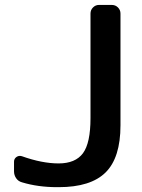

<svg xmlns="http://www.w3.org/2000/svg" viewBox="-20 -774 578 782"><path d="M70.3 -31.2Q54.7 -35.2 45.9 -47.9Q37.1 -60.5 37.1 -76.2V-115.2Q37.1 -127.9 47.4 -134.8Q57.6 -141.6 69.3 -137.7Q151.4 -108.4 218.8 -108.4Q287.1 -108.4 317.9 -149.9Q348.6 -191.4 348.6 -293V-718.8Q348.6 -733.4 358.9 -743.7Q369.1 -753.9 382.8 -753.9H435.5Q450.2 -753.9 460.4 -743.7Q470.7 -733.4 470.7 -718.8V-263.7Q470.7 -131.8 410.2 -71.8Q349.6 -11.7 218.8 -11.7Q215.8 -11.7 212.9 -11.7Q134.8 -11.7 70.3 -31.2Z"/></svg>

Font: Gen Jyuu GothicL Medium
Style: Regular
Weight: 500
Designer: [Source Han Sans]
Ryoko NISHIZUKA  (kana & ideographs); Paul D. Hunt (Latin, Greek & Cyrillic); Wenlong ZHANG  (bopomofo
Version: Version 1.002.20150607